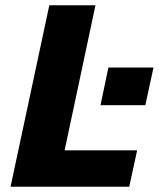

<svg xmlns="http://www.w3.org/2000/svg" viewBox="-20 -708 602 728"><path d="M361 -309 391 -452H562L531 -309ZM20 0 167 -688H342L225 -138H500L470 0Z"/></svg>

Font: Saira Thin
Style: Bold Italic
Weight: 700
Italic angle: -12°
Version: Version 1.101